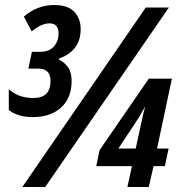

<svg xmlns="http://www.w3.org/2000/svg" viewBox="-20 -744 735 764"><path d="M160 0 652 -714H560L69 0ZM572 0 591 -83H636L651 -153H605L664 -431H572L376 -146L363 -83H505L487 0ZM265 -422Q265 -456 250.5 -476.5Q236 -497 214 -507L215 -511Q301 -542 301 -628Q301 -670 275.5 -697Q250 -724 196 -724Q128 -724 75 -678L106 -619Q144 -651 177 -651Q213 -651 213 -611Q213 -580 194.5 -559Q176 -538 141 -538H107L93 -471H132Q181 -471 181 -422Q181 -354 113 -354Q53 -354 15 -389V-306Q52 -278 110 -278Q181 -278 223 -316Q265 -354 265 -422ZM527 -268Q536 -281 543 -294.5Q550 -308 558 -321Q550 -294 544 -263L520 -153H451Z"/></svg>

Font: Noto Sans Display Condensed
Style: Bold Italic
Weight: 700
Width: 3
Designer: Monotype Design team
Foundry: Monotype Imaging Inc.
Version: 1.000